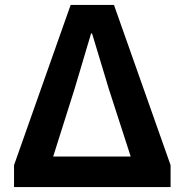

<svg xmlns="http://www.w3.org/2000/svg" viewBox="-20 -760 750 780"><path d="M37 0H673V-89L443 -740H267L37 -89ZM196 -124 283 -399 350 -624H354L422 -399L511 -124Z"/></svg>

Font: Noto Sans KR Bold
Style: Regular
Weight: 700
Designer: Ryoko NISHIZUKA  (kana & ideographs); Paul D. Hunt (Latin, Greek & Cyrillic); Wenlong ZHANG  (bopomofo); Sandoll Communi
Foundry: Adobe Systems Incorporated
Version: Version 1.004;PS 1.004;hotconv 1.0.82;makeotf.lib2.5.63406